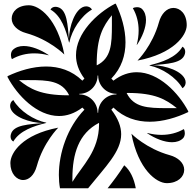

<svg xmlns="http://www.w3.org/2000/svg" viewBox="-20 -1000 1040 1020"><path d="M248.1 -949.3C306.3 -915.7 330.9 -839.4 346.7 -774.6L348.2 -774.2C362.1 -841 410.4 -915.7 468.6 -949.3C462.1 -960.6 449.9 -966.3 437.7 -966.3C434.3 -966.3 430.9 -965.9 427.6 -965C377.8 -951.7 347.5 -859 346.3 -792.4C339.1 -865.5 337.5 -948.5 287 -962C282.8 -963.2 278.5 -963.8 274.4 -963.8C263.7 -963.8 254 -959.6 248.1 -949.3ZM20 -590.8C71.2 -493.4 176.7 -383.7 293.5 -383.7C334.1 -383.7 376 -396.9 417.5 -428.5L428.5 -417.5C337 -322.6 292.7 -185.9 292.7 -70.4C292.7 -45.8 294.7 -22.1 298.7 0H448.2C540.2 -114.6 623.7 -194.3 623.7 -287C623.7 -326.9 608.3 -369.1 571.5 -417.5L582.5 -428.5C639.1 -373.9 706.8 -353.3 775.4 -353.3C846.4 -353.3 918.3 -375.4 980 -404.7V-409.2C928.8 -506.6 823.3 -616.3 706.5 -616.3C665.9 -616.3 624 -603.1 582.5 -571.5L571.5 -582.5C626.1 -639.1 646.7 -706.8 646.7 -775.4C646.7 -846.4 624.6 -918.3 595.3 -980H590.8C493.4 -928.8 383.7 -823.3 383.7 -706.5C383.7 -665.9 396.9 -624 428.5 -582.5L417.5 -571.5C360.9 -626.1 293.2 -646.7 224.6 -646.7C153.6 -646.7 81.7 -624.6 20 -595.3ZM401.3 -498.5V-501.5C429.2 -501.5 454.4 -513.3 472.1 -532.2C488.5 -549.6 498.5 -573 498.5 -598.8H501.5C501.5 -570.8 513.3 -545.6 532.2 -527.9C549.6 -511.5 573 -501.5 598.8 -501.5V-498.5C570.8 -498.5 545.6 -486.7 527.9 -467.8C511.5 -450.4 501.5 -427 501.5 -401.2H498.5C498.5 -429.2 486.7 -454.4 467.8 -472.1C450.4 -488.5 427 -498.5 401.3 -498.5ZM33.7 -437.6C33.7 -434.3 34.1 -430.9 35 -427.6C48.3 -377.8 141 -347.5 207.6 -346.3C134.5 -339.1 51.5 -337.5 38 -287C36.8 -282.8 36.2 -278.5 36.2 -274.4C36.2 -263.7 40.4 -254 50.7 -248.1C84.4 -306.3 160.6 -330.9 225.4 -346.7L225.8 -348.2C159 -362.1 84.4 -410.4 50.7 -468.6C39.4 -462.1 33.7 -449.9 33.7 -437.6ZM774.2 -651.8C841 -637.9 915.7 -589.6 949.3 -531.4C960.6 -537.9 966.3 -550.1 966.3 -562.3C966.3 -565.7 965.9 -569.1 965 -572.4C951.7 -622.2 859 -652.5 792.4 -653.7C865.5 -660.9 948.5 -662.5 962 -713C963.2 -717.2 963.8 -721.5 963.8 -725.6C963.8 -736.3 959.6 -746 949.3 -752C915.7 -693.7 839.4 -669.2 774.6 -653.3ZM42.1 -901.2C42.1 -864.8 75.1 -836.2 117.7 -824.5C243.4 -789.8 321.7 -710.5 321.7 -710.5C285.7 -900.5 189 -972 134 -972C73.7 -972 42.1 -937.6 42.1 -901.2ZM710.5 -678.2C900.5 -714.2 972 -811 972 -866C972 -926.3 937.6 -957.9 901.2 -957.9C864.8 -957.9 836.2 -924.9 824.5 -882.2C789.8 -756.5 710.5 -678.2 710.5 -678.2ZM685.8 -956.5C706.8 -920.2 716.5 -879.5 716.5 -837.9C716.5 -812.8 713 -787.3 706.3 -762.2L707.7 -761.8C736.6 -804.8 755.6 -853.7 755.6 -893.9C755.6 -917.3 749.1 -937.7 734.5 -952.4C728.1 -958.7 717.9 -961.9 707.6 -961.9C699.8 -961.9 692 -960.1 685.8 -956.5ZM493.7 -658.7C494 -803.3 527.4 -860.8 574.3 -919.1C574.4 -912.7 574.4 -906.3 574.4 -900C574.4 -888.6 574.5 -877.6 574.5 -866.9C574.5 -764.1 570.9 -690.8 494.2 -652.8ZM364.6 -53C365 -181.8 397.2 -291 505.8 -347.2L506.3 -341.3C506 -196.7 416.9 -119.9 364.7 -33.9ZM551.8 0H701.3C691.8 -52.2 671.3 -95.5 640 -122C611.3 -76.7 581.1 -36.6 551.8 0ZM678.2 -289.5C714.2 -99.5 811 -27 866 -27C925.1 -27 958.6 -61.4 958.6 -97.9C958.6 -134.7 925.3 -163.6 882.2 -175.5C756.5 -210.2 678.2 -289.5 678.2 -289.5ZM38.1 -707.6C38.1 -699.8 39.9 -692 43.5 -685.8C79.8 -706.8 120.5 -716.5 162.1 -716.5C187.2 -716.5 212.7 -713 237.8 -706.3L238.2 -707.7C195.2 -736.6 146.4 -755.6 106.1 -755.6C82.7 -755.6 62.3 -749.1 47.6 -734.5C41.3 -728.1 38.1 -717.9 38.1 -707.6ZM80.9 -574.3C87.3 -574.4 93.7 -574.4 100 -574.4C111.4 -574.4 122.4 -574.5 133.1 -574.5C235.9 -574.5 309.2 -570.9 347.2 -494.2L341.3 -493.7C196.7 -494 139.2 -527.4 80.9 -574.3ZM761.8 -292.3C804.8 -263.4 853.6 -244.4 893.9 -244.4C917.3 -244.4 937.7 -250.9 952.4 -265.5C958.7 -271.9 961.9 -282.1 961.9 -292.4C961.9 -300.1 960.1 -308 956.5 -314.2C920.2 -293.2 879.5 -283.5 837.9 -283.5C812.8 -283.5 787.3 -287 762.2 -293.7ZM652.8 -505.8 658.7 -506.3C803.3 -506 860.7 -472.6 919.1 -425.7C912.7 -425.6 906.3 -425.6 900 -425.6C888.6 -425.6 877.6 -425.5 866.9 -425.5C764.1 -425.5 690.8 -429.1 652.8 -505.8ZM35.1 -133.8C35.1 -77.5 68.1 -43.6 103 -43.6C131.5 -43.6 161.3 -66.2 175.5 -117.8C210.2 -243.4 289.5 -321.8 289.5 -321.8C99.5 -285.8 35.1 -188.4 35.1 -133.8Z"/></svg>

Font: GlukFrames07
Style: Medium
Weight: 500
Monospace: yes
Designer: gluk
Foundry: gluk
Version: Version 1.00